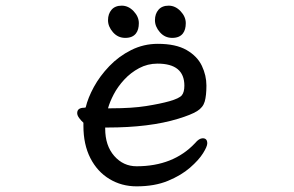

<svg xmlns="http://www.w3.org/2000/svg" viewBox="-20 -641 1040 679"><path d="M627 -523Q615 -507 589 -507Q563 -507 545.5 -527Q528 -547 528 -569.5Q528 -592 540.5 -606.5Q553 -621 576.5 -621Q600 -621 618.5 -601.5Q637 -582 637 -559Q637 -536 627 -523ZM461 -523Q449 -507 423 -507Q397 -507 379.5 -527Q362 -547 362 -569.5Q362 -592 374.5 -606.5Q387 -621 410.5 -621Q434 -621 452.5 -601.5Q471 -582 471 -559Q471 -536 461 -523ZM538 -486Q602 -486 640 -464Q678 -442 694 -408Q710 -374 710 -338.5Q710 -303 704 -282Q698 -261 677 -248Q656 -235 610 -221Q509 -190 359 -190H352V-186Q352 -126 384 -89.5Q416 -53 463 -53Q593 -53 670 -135Q684 -152 697 -152Q713 -152 713 -134Q713 -123 698 -99Q683 -75 652 -48Q621 -21 574 -1.5Q527 18 463 18Q410 18 367 -8Q324 -34 299.5 -82Q275 -130 275 -196V-207Q267 -214 260 -223.5Q253 -233 253 -241Q253 -260 278 -260Q279 -260 283 -261Q291 -295 312 -333.5Q333 -372 366.5 -407Q400 -442 444 -464Q488 -486 538 -486ZM362 -258H374Q447 -258 497 -266Q547 -274 579 -283Q614 -293 623 -304Q632 -315 632 -338Q632 -416 537 -416Q502 -416 472 -400Q442 -384 419 -359Q396 -334 382 -307Q368 -280 362 -258Z"/></svg>

Font: Moon Stars Kai
Style: Bold
Weight: 700
Designer: GuiWonder
Version: Version 1.101